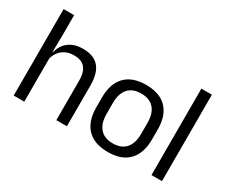

<svg xmlns="http://www.w3.org/2000/svg" viewBox="-111 -962 1492 1274"><g transform="rotate(30 635.0 -324.5)"><path d="M473.5 0H392.5V-303.5Q392.5 -343 381.8 -371.5Q371 -400 346.8 -415.8Q322.5 -431.5 280.5 -431.5Q242 -431.5 214 -417Q186 -402.5 168.8 -377.8Q151.5 -353 144.5 -321.5L126.5 -379H147.5Q155 -412 175 -439.2Q195 -466.5 228.8 -482.8Q262.5 -499 311 -499Q369 -499 404.8 -477Q440.5 -455 457 -413.8Q473.5 -372.5 473.5 -312.5ZM147 0H66V-662.5H146.5V-503.5L144 -363.5L147 -357Z M793 12.5Q688 12.5 633.8 -44.2Q579.5 -101 579.5 -207.5V-282Q579.5 -388 634 -444.5Q688.5 -501 793 -501Q898 -501 952.2 -444.5Q1006.5 -388 1006.5 -282V-207.5Q1006.5 -101 952.2 -44.2Q898 12.5 793 12.5ZM793 -53.5Q858 -53.5 891.8 -92Q925.5 -130.5 925.5 -203V-286.5Q925.5 -358.5 891.8 -396.8Q858 -435 793 -435Q728.5 -435 694.5 -396.8Q660.5 -358.5 660.5 -286.5V-203Q660.5 -130.5 694.5 -92Q728.5 -53.5 793 -53.5Z M1202 0H1121.5V-662.5H1202Z"/></g></svg>

Font: Anek Devanagari
Style: Regular
Weight: 400
Designer: Kailash Malviya (Devanagari) & Yesha Goshar (Latin)
Foundry: Ek Type
Version: Version 1.003